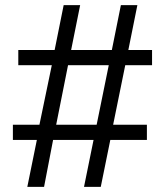

<svg xmlns="http://www.w3.org/2000/svg" viewBox="-20 -725 640 745"><path d="M86 0 123 -182H30V-241H133L181 -472H51V-531H192L227 -705H291L256 -531H414L449 -705H513L478 -531H570V-472H466L419 -241H550V-182H408L371 0H306L343 -182H186L151 0ZM198 -241H355L402 -472H244Z"/></svg>

Font: Mulish
Style: Regular
Weight: 400
Designer: Vernon Adams
Foundry: Vernon Adams
Version: Version 3.603; ttfautohint (v1.8.3)